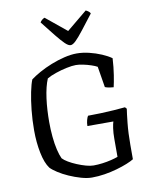

<svg xmlns="http://www.w3.org/2000/svg" viewBox="-101 -1031 894 1107"><g transform="rotate(-10 346.0 -477.5)"><path d="M347 0Q319 0 284 -10Q249 -20 215 -35Q181 -50 154 -67.5Q127 -85 114 -99Q90 -131 77.5 -193Q65 -255 65 -325Q65 -386 71 -443.5Q77 -501 86.5 -547Q96 -593 106 -617Q127 -633 160 -651.5Q193 -670 232 -685.5Q271 -701 310.5 -710.5Q350 -720 383 -720Q418 -720 455.5 -711Q493 -702 527 -687.5Q561 -673 583 -657Q580 -604 573 -560Q566 -516 560 -491Q539 -493 527.5 -495.5Q516 -498 510 -501L490 -623Q478 -630 455.5 -637.5Q433 -645 409 -650Q385 -655 367 -655Q345 -655 312 -648Q279 -641 247 -630Q215 -619 195 -607Q186 -586 179 -557.5Q172 -529 167.5 -495.5Q163 -462 161 -427Q159 -392 159 -358Q159 -314 163 -271.5Q167 -229 175 -195Q183 -161 193 -140Q204 -128 225 -115.5Q246 -103 272.5 -92Q299 -81 324 -74Q349 -67 368 -67Q393 -67 420 -70.5Q447 -74 471.5 -80Q496 -86 512 -92V-197Q512 -233 516 -259.5Q520 -286 524 -297H372Q372 -315 376.5 -331.5Q381 -348 386 -355Q422 -355 461.5 -356.5Q501 -358 538 -360.5Q575 -363 604 -366L613 -356Q609 -332 603 -274.5Q597 -217 597 -147V-63Q583 -54 556 -43Q529 -32 494 -22Q459 -12 421.5 -6Q384 0 347 0ZM358 -773Q345 -773 325.5 -792Q306 -811 277.5 -846.5Q249 -882 210 -932Q213 -938 220.5 -945Q228 -952 237 -955L358 -856L478 -955Q487 -951 494.5 -945Q502 -939 504 -933Q464 -881 436 -845Q408 -809 389.5 -791Q371 -773 358 -773Z"/></g></svg>

Font: Texturina Medium 12pt Light
Style: Regular
Weight: 300
Version: Version 1.002